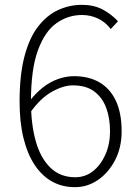

<svg xmlns="http://www.w3.org/2000/svg" viewBox="-20 -761 568 794"><path d="M290 13Q237 13 195 -10.5Q153 -34 123 -79.5Q93 -125 77 -190.5Q61 -256 61 -341Q61 -452 81.5 -529Q102 -606 138.5 -652.5Q175 -699 221.5 -720Q268 -741 319 -741Q368 -741 404 -722Q440 -703 468 -673L438 -641Q416 -670 385 -684.5Q354 -699 319 -699Q262 -699 214 -665.5Q166 -632 137 -553.5Q108 -475 108 -341Q108 -249 127.5 -178.5Q147 -108 188 -68Q229 -28 291 -28Q333 -28 365 -53.5Q397 -79 416 -122Q435 -165 435 -218Q435 -273 419 -315.5Q403 -358 369.5 -383Q336 -408 281 -408Q242 -408 194.5 -381.5Q147 -355 103 -293V-344Q128 -376 157 -399Q186 -422 219.5 -434Q253 -446 286 -446Q348 -446 392 -420Q436 -394 459.5 -343.5Q483 -293 483 -218Q483 -151 456 -99Q429 -47 385.5 -17Q342 13 290 13Z"/></svg>

Font: Noto Sans JP Thin ExtraLight
Style: Regular
Weight: 250
Version: Version 2.004-H2;hotconv 1.0.118;makeotfexe 2.5.65603